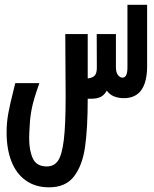

<svg xmlns="http://www.w3.org/2000/svg" viewBox="-20 -570 640 800"><path d="M7.5 -18Q7.5 -59.5 14.8 -98.8Q22 -138 37 -196.5L43.5 -223.5H144Q120.5 -157.5 113 -120.5Q105.5 -83.5 104 -50.5Q101.5 -12 101.5 6Q101.5 57.5 117 90.5Q132.5 123.5 175 123.5Q205 123.5 221.5 100Q238 76.5 245.8 14Q253.5 -48.5 253.5 -168.5Q253.5 -221.5 253 -251Q252 -343 252 -428H345.5V-243Q366 -245.5 375 -255.5Q384 -265.5 383.5 -290.5L383 -428H463V-289Q463 -269 471.2 -257.8Q479.5 -246.5 490.5 -246.5Q511 -246.5 511 -289V-550H593V-295Q593 -161 496 -161Q473.5 -161 455 -168.5Q436.5 -176 425 -192.5Q414.5 -173.5 399.2 -166Q384 -158.5 357 -158.5H345.5Q345.5 -36 334.5 41.5Q323.5 119 288.5 164.8Q253.5 210.5 184.5 210.5Q127.5 210.5 87.5 182Q47.5 153.5 27.5 102Q7.5 50.5 7.5 -18Z"/></svg>

Font: JuliaMono SemiBoldItalic
Style: Regular
Weight: 600
Italic angle: -9°
Monospace: yes
Designer: cormullion
Foundry: corm
Version: Version 0.049; ttfautohint (v1.8.4)